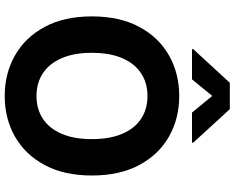

<svg xmlns="http://www.w3.org/2000/svg" viewBox="-111 -883 1004 822"><g transform="rotate(90 391.0 -472.0)"><path d="M391 9.8Q294.4 9.8 217.1 -34.2Q139.8 -78.1 95 -161.6Q50.2 -245 50.2 -363.3Q50.2 -482.3 95 -566Q139.8 -649.7 217.1 -693.5Q294.4 -737.3 391 -737.3Q487.8 -737.3 564.7 -693.5Q641.7 -649.7 686.6 -566Q731.4 -482.3 731.4 -363.3Q731.4 -244.7 686.6 -161.3Q641.7 -77.8 564.7 -34Q487.8 9.8 391 9.8ZM391 -126.2Q447 -126.2 488.4 -153.5Q529.9 -180.8 552.7 -233.7Q575.6 -286.6 575.6 -363.3Q575.6 -440.4 552.7 -493.6Q529.9 -546.8 488.4 -574.1Q447 -601.4 391 -601.4Q335.4 -601.4 293.8 -574.1Q252.2 -546.8 229.2 -493.6Q206.1 -440.4 206.1 -363.3Q206.1 -286.6 229.2 -233.7Q252.2 -180.8 293.8 -153.5Q335.4 -126.2 391 -126.2ZM461.9 -792 390.6 -878.7 319.7 -792H190.4V-797.3L334.4 -953.9H447.3L590.8 -797.3V-792Z"/></g></svg>

Font: Inter
Style: Regular
Weight: 400
Designer: Rasmus Andersson
Foundry: rsms
Version: Version 4.000;git-8c9346024